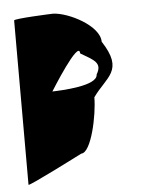

<svg xmlns="http://www.w3.org/2000/svg" viewBox="-45 -601 511 632"><g transform="rotate(-5 210.5 -285.0)"><path d="M24 -8C24 -2 206 -95 206 -95C239 -95 265 -217 265 -276C310 -340 371 -355 305 -456C305 -509 205 -560 154 -562C149 -562 24 -557 24 -551ZM129 -307C129 -307 231 -472 231 -424C275 -398 301 -387 279 -350C279 -312 158 -308 129 -307Z"/></g></svg>

Font: Ampere
Style: SCSuCnd
Weight: 400
Version: Version 1